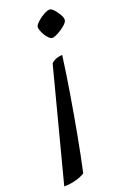

<svg xmlns="http://www.w3.org/2000/svg" viewBox="-215 -547 556 861"><g transform="rotate(-20 63.0 -116.0)"><path d="M112 -376Q103 -376 91.5 -389.5Q80 -403 72.5 -420.5Q65 -438 67 -447Q70 -456 84 -468.5Q98 -481 115 -490.5Q132 -500 143 -500Q152 -500 164 -486.5Q176 -473 185 -456.5Q194 -440 191 -430Q189 -421 173.5 -408Q158 -395 140 -385.5Q122 -376 112 -376ZM-66 268 74 -269Q80 -275 92.5 -281.5Q105 -288 127 -289Q116 -206 100.5 -112.5Q85 -19 68 73Q51 165 34 242Q18 253 -9.5 260.5Q-37 268 -66 268Z"/></g></svg>

Font: Texturina 72pt 72pt Regular
Style: Italic
Weight: 400
Italic angle: -11°
Designer: Guillermo Torres Carreño
Foundry: Omnibus-Type
Version: Version 1.002; ttfautohint (v1.8.3)